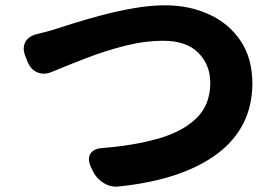

<svg xmlns="http://www.w3.org/2000/svg" viewBox="-20 -700 1040 725"><path d="M75 -490Q64 -519 75.5 -541Q87 -563 118 -571Q126 -573 146 -578Q166 -583 176 -586Q204 -595 253 -610.5Q302 -626 362 -642Q422 -658 485 -669Q548 -680 603 -680Q695 -680 770 -645.5Q845 -611 889 -545Q933 -479 933 -384Q932 -218 800.5 -119.5Q669 -21 430 4Q398 8 370.5 -9.5Q343 -27 330 -55L322 -72Q310 -101 321.5 -119.5Q333 -138 365 -141Q483 -150 575.5 -176Q668 -202 721 -253Q774 -304 774 -387Q774 -455 729 -500.5Q684 -546 597 -546Q526 -546 451.5 -527Q377 -508 307 -481Q237 -454 177 -429Q147 -416 121.5 -426.5Q96 -437 84 -467Z"/></svg>

Font: Chiron GoRound TC EB
Style: Regular
Weight: 700
Designer: Ryoko NISHIZUKA 西塚涼子 (kana, bopomofo & ideographs); Paul D. Hunt (Latin, Greek & Cyrillic); Sandoll Communications 산돌커뮤니
Foundry: Adobe
Version: Version 1.000;hotconv 1.1.1;makeotfexe 2.6.0